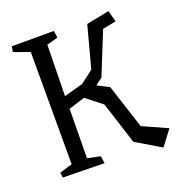

<svg xmlns="http://www.w3.org/2000/svg" viewBox="-132 -813 896 956"><g transform="rotate(-20 316.5 -335.0)"><path d="M633 -49 572 31 441 -47 369 -271 285 -337 199 -310 196 -49 264 -35 270 4 50 0 47 -27 114 -47V-642L30 -672L35 -701H258L263 -664L202 -647L204 -646L199 -377L300 -405L367 -456L426 -677L547 -701L563 -641L492 -627L401 -402L364 -374L426 -342L502 -108Z"/></g></svg>

Font: Underdog
Style: Regular
Weight: 400
Designer: Sergey Steblina
Foundry: Sergey Steblina, Jovanny Lemonad
Version: Version 1.001; ttfautohint (v0.9)